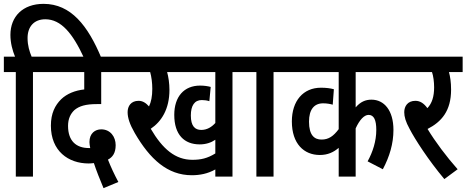

<svg xmlns="http://www.w3.org/2000/svg" viewBox="-20 -916 2420 996"><path d="M62 -542V0H151V-542H225V-622H144C133 -649 123 -679 123 -719C123 -777 156 -816 215 -816C297 -816 357 -743 416 -615H506C436 -783 348 -896 206 -896C98 -896 34 -830 34 -735C34 -693 45 -653 58 -622H0V-542Z M517 60 594 28C574 -9 554 -52 540 -88C563 -100 580 -121 580 -163C580 -206 553 -245 505 -245C474 -245 444 -225 444 -179C444 -170 446 -159 448 -148C445 -148 443 -148 441 -148C375 -148 333 -185 333 -263C333 -300 346 -326 366 -345C391 -366 425 -376 482 -376H505V-542H627V-622H213V-542H417V-452C370 -447 327 -430 297 -401C266 -370 244 -329 244 -264C244 -133 334 -68 440 -68C449 -68 458 -69 467 -70C479 -33 498 15 517 60Z M1186 -542H1260V-622H615V-542H759C766 -517 770 -486 770 -455C770 -416 764 -387 753 -364C737 -382 720 -393 699 -393C659 -393 642 -365 642 -334C642 -305 653 -271 679 -226C758 -90 849 -7 975 -7C1017 -7 1058 -15 1097 -37V0H1186ZM1024 -242C992 -242 970 -261 970 -317C970 -368 989 -397 1027 -397C1040 -397 1055 -395 1066 -391L1073 -465C1059 -469 1039 -472 1018 -472C935 -472 884 -415 884 -320C884 -217 936 -167 1016 -167C1048 -167 1075 -176 1097 -191V-120C1055 -94 1021 -87 978 -87C890 -87 824 -142 762 -248C817 -285 859 -349 859 -450C859 -483 854 -517 847 -542H1097V-278C1078 -257 1054 -242 1024 -242Z M1399 -542H1473V-622H1248V-542H1310V0H1399Z M2062 -542V-622H1461V-542H1737V-246C1710 -210 1685 -192 1648 -192C1611 -192 1583 -214 1583 -285C1583 -347 1609 -380 1656 -380C1675 -380 1692 -377 1706 -373L1712 -453C1695 -458 1672 -461 1645 -461C1553 -461 1494 -393 1494 -286C1494 -170 1557 -112 1639 -112C1680 -112 1710 -126 1737 -149V0H1825V-250C1845 -294 1869 -320 1892 -320C1920 -320 1932 -293 1932 -242C1932 -184 1914 -128 1887 -79L1966 -38C2001 -104 2021 -171 2021 -242C2021 -343 1973 -399 1907 -399C1876 -399 1850 -388 1825 -359V-542Z M2354 -38C2297 -102 2237 -182 2198 -247C2270 -284 2320 -340 2320 -451C2320 -490 2315 -520 2309 -542H2380V-622H2050V-542H2221C2228 -522 2232 -491 2232 -463C2232 -415 2221 -380 2197 -355C2179 -380 2159 -393 2135 -393C2094 -393 2077 -364 2077 -334C2077 -311 2084 -285 2105 -247C2133 -193 2202 -86 2285 13Z"/></svg>

Font: Noto Sans Devanagari UI ExtraCondensed Medium
Style: Regular
Weight: 500
Width: 2
Designer: Jelle Bosma - Monotype Design Team
Foundry: Monotype Imaging Inc.
Version: Version 2.003